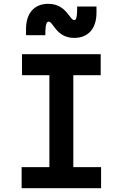

<svg xmlns="http://www.w3.org/2000/svg" viewBox="-20 -983 640 1003"><path d="M93 0H508V-110H363V-590H506V-700H95V-590H238V-110H93ZM116 -799H217V-820C218 -855 224 -870 234 -870C259 -870 273 -785 368 -785C441 -785 484 -834 484 -916V-949H383V-928C382 -892 378 -878 368 -878C343 -878 327 -963 232 -963C159 -963 116 -914 116 -832Z"/></svg>

Font: CommitMono
Style: Bold
Weight: 700
Monospace: yes
Designer: Eigil Nikolajsen
Foundry: Eigil Nikolajsen
Version: Version 1.143